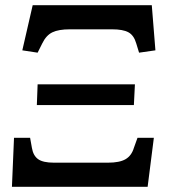

<svg xmlns="http://www.w3.org/2000/svg" viewBox="-20 -720 650 740"><path d="M125 -517 66 -526 106 -700H565L579 -526L516 -517L505 -553Q496 -584 475 -595.5Q454 -607 412 -607H249Q206 -607 182 -595.5Q158 -584 143 -553ZM122 -315 125 -395H500L496 -315ZM26 0 34 -189H96L103 -150Q108 -120 127 -106.5Q146 -93 188 -93H396Q441 -93 464 -106.5Q487 -120 496 -150L510 -189H573L549 0Z"/></svg>

Font: Literata 12pt Medium
Style: Italic
Weight: 500
Italic angle: -2°
Designer: Latin by Veronika Burian and Jose Scaglione. Greek by Irene Vlachou. Cyrillic by Vera Evstafieva
Foundry: TypeTogether
Version: Version 3.002